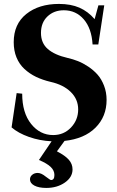

<svg xmlns="http://www.w3.org/2000/svg" viewBox="-20 -696 589 963"><path d="M212.4 246.6Q174.8 246.6 152.6 234.9Q130.4 223.1 130.4 203.6Q130.4 189.9 141.6 180.7Q152.8 171.4 168.9 171.4Q187 171.4 209.5 189.9Q231.9 207 235.8 207Q252.9 207 252.9 181.6Q252.9 159.2 234.4 141.4Q215.8 123.5 175.3 106.4L238.8 12.7Q178.7 9.8 125 -9.3Q71.3 -28.3 38.1 -57.1L63.5 -229L91.3 -226.1Q91.3 -130.4 136 -74.5Q180.7 -18.6 246.6 -18.6Q300.3 -18.6 336.2 -56.6Q372.1 -94.7 372.1 -147Q372.1 -198.2 335 -234.6Q297.9 -271 234.4 -285.2Q193.4 -294.9 160.9 -310.5Q128.4 -326.2 102.5 -350.1Q76.7 -374 62.7 -408Q48.8 -441.9 48.8 -484.4Q48.8 -575.2 111.8 -625.7Q174.8 -676.3 275.9 -676.3Q335.4 -676.3 378.4 -657.5Q421.4 -638.7 454.6 -600.1L473.6 -669.4H502.9L473.1 -473.1H444.3Q439.5 -553.7 400.1 -599.1Q360.8 -644.5 300.3 -644.5Q250.5 -644.5 218 -613.5Q185.5 -582.5 185.5 -530.8Q185.5 -480 219.7 -450.2Q253.9 -420.4 319.3 -405.3Q345.7 -399.4 370.6 -389.6Q395.5 -379.9 422.4 -362.1Q449.2 -344.2 469 -322Q488.8 -299.8 501.7 -266.6Q514.6 -233.4 514.6 -194.8Q514.6 -111.3 459 -55.7Q403.3 0 303.7 10.7L265.6 63Q307.1 84.5 325.4 105.5Q343.8 126.5 343.8 153.8Q343.8 192.9 305.2 219.7Q266.6 246.6 212.4 246.6Z"/></svg>

Font: Elstob
Style: Bold
Weight: 700
Designer: Peter S. Baker
Version: Version 1.015